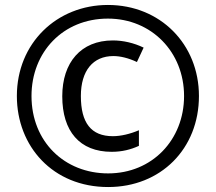

<svg xmlns="http://www.w3.org/2000/svg" viewBox="-20 -744 871 774"><path d="M416 10C628 10 782 -144 782 -357C782 -566 626 -724 415 -724C209 -724 48 -570 48 -357C48 -154 193 10 416 10ZM416 -45C240 -45 107 -173 107 -357C107 -534 234 -669 415 -669C591 -669 722 -534 722 -357C722 -180 593 -45 416 -45ZM430 -132C472 -132 507 -141 540 -156V-219C505 -204 467 -195 435 -195C347 -195 306 -249 306 -357C306 -459 355 -518 437 -518C465 -518 498 -510 532 -494L559 -552C520 -571 476 -581 435 -581C306 -581 231 -492 231 -356C231 -215 301 -132 430 -132Z"/></svg>

Font: Noto Sans Tamil Condensed Medium
Style: Regular
Weight: 500
Width: 3
Designer: Jelle Bosma - Monotype Design Team
Foundry: Monotype Imaging Inc.
Version: Version 2.004